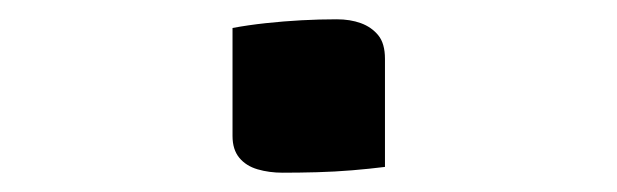

<svg xmlns="http://www.w3.org/2000/svg" viewBox="-20 -172 640 199"><path d="M379 1Q363 3 345 4.5Q327 6 308.5 6.5Q290 7 273 7Q259 7 247 3.5Q235 0 228 -8.5Q221 -17 221 -31V-143Q237 -146 255.5 -148Q274 -150 292.5 -151Q311 -152 329 -152Q343 -152 354 -148Q365 -144 372 -135.5Q379 -127 379 -111Z"/></svg>

Font: Rec Mono Semicasual
Style: Regular
Weight: 400
Version: Version 1.085; ttfautohint (v1.8.4.7-5d5b)